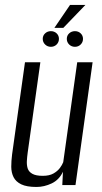

<svg xmlns="http://www.w3.org/2000/svg" viewBox="-20 -746 412 774"><path d="M127.1 7.7Q87.7 7.7 65.7 -2.9Q43.8 -13.6 34.7 -31.8Q25.5 -50.1 25.4 -73.6Q25.4 -97 28.7 -123.3L80.7 -495H142.7L91.7 -131.4Q89.2 -113.7 88.3 -97Q87.4 -80.2 91.7 -66.8Q96.1 -53.3 110.5 -45.3Q124.9 -37.2 152.4 -37.2Q178.9 -37.2 195.4 -46.6Q211.9 -56 221.3 -68.6Q230.7 -81.2 234.9 -92.2L291.3 -495H353.3L284.3 0H231.1L233.8 -53.6Q218.6 -21.2 188.5 -6.7Q158.3 7.7 127.1 7.7ZM185.1 -557.3Q171.4 -557.3 161.9 -566.6Q152.3 -576 152.3 -589.3Q152.3 -602.7 161.9 -611.5Q171.4 -620.4 185.1 -620.4Q198.9 -620.4 208.3 -611.5Q217.6 -602.7 217.6 -589.3Q217.6 -576 208.3 -566.6Q198.9 -557.3 185.1 -557.3ZM282.1 -557.3Q268.4 -557.3 258.8 -566.6Q249.3 -576 249.3 -589.3Q249.3 -602.7 258.8 -611.5Q268.4 -620.4 282.1 -620.4Q295.9 -620.4 305.2 -611.5Q314.6 -602.7 314.6 -589.3Q314.6 -576 305.2 -566.6Q295.9 -557.3 282.1 -557.3ZM199.3 -633.7 262.4 -726.2H324.4L235.3 -633.7Z"/></svg>

Font: Alumni Sans Thin
Style: Italic
Weight: 100
Italic angle: -8°
Designer: Robert E. Leuschke
Foundry: Robert E. Leuschke
Version: Version 1.016